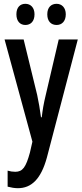

<svg xmlns="http://www.w3.org/2000/svg" viewBox="-20 -747 431 1007"><path d="M66 -672C66 -635 86 -616 113 -616C141 -616 161 -635 161 -672C161 -707 141 -727 113 -727C86 -727 66 -709 66 -672ZM228 -672C228 -635 248 -616 277 -616C304 -616 325 -635 325 -672C325 -707 304 -727 277 -727C249 -727 228 -709 228 -672ZM4 -540 150 -4 137 53C116 130 99 154 60 154C47 154 33 152 20 148V232C39 237 56 240 74 240C144 240 195 193 226 79L388 -540H288L220 -249C209 -204 203 -168 199 -132H195C190 -172 183 -211 175 -249L104 -540Z"/></svg>

Font: Noto Sans Malayalam ExtraCondensed Medium
Style: Regular
Weight: 500
Width: 2
Designer: Jelle Bosma - Monotype Design Team
Foundry: Monotype Imaging Inc.
Version: Version 2.104